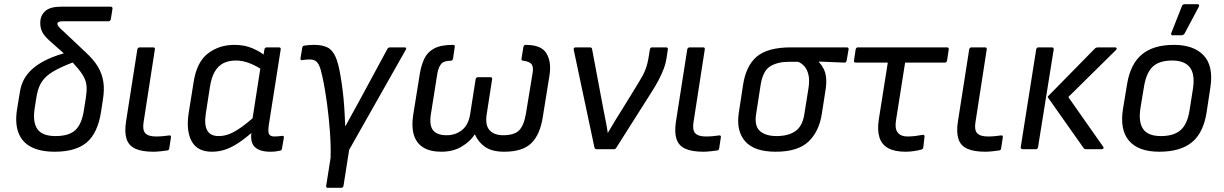

<svg xmlns="http://www.w3.org/2000/svg" viewBox="-20 -715 5864 920"><path d="M242 12Q173 12 129 -11Q85 -34 68 -80Q51 -126 62 -193L76 -278Q81 -309 96 -336.5Q111 -364 139 -388Q167 -412 210 -432Q253 -452 315 -467L355 -426Q293 -403 255 -383.5Q217 -364 197 -343.5Q177 -323 167.5 -298.5Q158 -274 153 -240L146 -195Q136 -129 159.5 -96Q183 -63 246 -63Q311 -63 341.5 -92Q372 -121 382 -187L391 -244Q396 -275 395 -297.5Q394 -320 384.5 -340.5Q375 -361 354.5 -385.5Q334 -410 301 -446L215 -522Q190 -545 181 -565Q172 -585 173 -609Q174 -642 197.5 -662.5Q221 -683 273 -683H510Q520 -683 519 -673L511 -623Q509 -613 499 -613H281Q268 -613 261.5 -610Q255 -607 255 -601Q255 -594 262.5 -585.5Q270 -577 286 -563L391 -464Q429 -429 449 -395.5Q469 -362 475 -324Q481 -286 473 -237L464 -178Q448 -77 395.5 -32.5Q343 12 242 12Z M715 12Q660 12 628.5 -2.5Q597 -17 586.5 -49Q576 -81 584 -133L638 -478Q640 -488 650 -488H714Q724 -488 722 -478L668 -129Q662 -92 676.5 -76.5Q691 -61 728 -61Q744 -61 760.5 -62.5Q777 -64 790 -66Q801 -68 799 -56L791 -4Q790 5 781 6Q768 8 748.5 10Q729 12 715 12Z M995 12Q926 12 898.5 -38Q871 -88 884 -173L908 -323Q923 -418 976.5 -459Q1030 -500 1103 -500Q1152 -500 1190 -483.5Q1228 -467 1247 -450L1241 -377Q1213 -397 1178.5 -411Q1144 -425 1111 -425Q1075 -425 1050 -412Q1025 -399 1009 -371.5Q993 -344 986 -299L966 -170Q958 -117 973 -90Q988 -63 1028 -63Q1053 -63 1078 -72.5Q1103 -82 1135 -104.5Q1167 -127 1211 -166L1197 -88Q1158 -54 1124.5 -31.5Q1091 -9 1060 1.5Q1029 12 995 12ZM1276 12Q1225 12 1201.5 -10Q1178 -32 1185 -82L1188 -102L1188 -134L1229 -397L1239 -430L1247 -478Q1248 -483 1250.5 -485.5Q1253 -488 1257 -488H1316Q1327 -488 1325 -478L1268 -116Q1263 -81 1270 -71Q1277 -61 1295 -61Q1305 -61 1315 -62Q1325 -63 1332 -64Q1342 -65 1340 -54L1331 -3Q1330 6 1321 7Q1311 9 1301.5 10.5Q1292 12 1276 12Z M1551 185Q1541 185 1543 175L1564 42Q1566 -14 1561 -83Q1556 -152 1546.5 -222.5Q1537 -293 1524 -351Q1517 -385 1509 -401.5Q1501 -418 1490.5 -424Q1480 -430 1463 -430Q1446 -430 1428 -427Q1423 -426 1421 -429Q1419 -432 1420 -436L1428 -485Q1430 -495 1436 -496Q1447 -498 1459 -499Q1471 -500 1485 -500Q1523 -500 1547.5 -488.5Q1572 -477 1587 -444.5Q1602 -412 1612 -349Q1615 -332 1617.5 -314.5Q1620 -297 1622 -280Q1624 -263 1626 -245Q1628 -223 1629.5 -202Q1631 -181 1632 -159Q1633 -137 1634 -112H1636Q1650 -138 1665 -165Q1680 -192 1694.5 -218.5Q1709 -245 1723 -271L1836 -480Q1840 -488 1849 -488H1918Q1931 -488 1924 -476L1653 3L1626 175Q1624 185 1615 185Z M2095 12Q2041 12 2008 -8.5Q1975 -29 1963 -69Q1951 -109 1960 -165L1992 -364Q1999 -404 2013.5 -434.5Q2028 -465 2060 -482.5Q2092 -500 2151 -500Q2161 -500 2159 -490L2151 -435Q2149 -424 2140 -424Q2106 -424 2093.5 -408Q2081 -392 2076 -365L2045 -170Q2036 -115 2055 -91Q2074 -67 2120 -67Q2163 -67 2194 -92Q2225 -117 2233 -169L2259 -335Q2261 -345 2270 -345H2330Q2340 -345 2338 -335L2312 -167Q2304 -115 2326 -91Q2348 -67 2391 -67Q2443 -67 2466.5 -89.5Q2490 -112 2500 -170L2532 -365Q2537 -392 2528 -406Q2519 -420 2487 -424Q2477 -425 2479 -435L2488 -490Q2490 -500 2499 -500Q2575 -500 2599 -458.5Q2623 -417 2613 -354L2581 -155Q2568 -70 2526 -29Q2484 12 2396 12Q2339 12 2306 -10Q2273 -32 2256 -70H2254Q2233 -37 2192 -12.5Q2151 12 2095 12Z M2838 0Q2830 0 2828 -10L2729 -477Q2728 -482 2730.5 -485Q2733 -488 2738 -488H2806Q2816 -488 2817 -480L2871 -193Q2876 -165 2882 -136.5Q2888 -108 2892 -79H2893Q2910 -108 2927.5 -137Q2945 -166 2963 -194L3035 -311Q3048 -332 3058.5 -351Q3069 -370 3076 -390.5Q3083 -411 3087 -435L3094 -478Q3096 -488 3104 -488H3171Q3176 -488 3178.5 -485.5Q3181 -483 3180 -478L3174 -438Q3170 -411 3160 -384.5Q3150 -358 3135.5 -330.5Q3121 -303 3101 -272L2933 -7Q2929 0 2922 0Z M3350 12Q3295 12 3263.5 -2.5Q3232 -17 3221.5 -49Q3211 -81 3219 -133L3273 -478Q3275 -488 3285 -488H3349Q3359 -488 3357 -478L3303 -129Q3297 -92 3311.5 -76.5Q3326 -61 3363 -61Q3379 -61 3395.5 -62.5Q3412 -64 3425 -66Q3436 -68 3434 -56L3426 -4Q3425 5 3416 6Q3403 8 3383.5 10Q3364 12 3350 12Z M3697 12Q3594 12 3550.5 -38Q3507 -88 3520 -174L3540 -305Q3554 -400 3606.5 -444Q3659 -488 3770 -488H4037Q4048 -488 4046 -478L4037 -425Q4036 -421 4034 -418Q4032 -415 4027 -415L3903 -420V-419Q3917 -404 3926.5 -385.5Q3936 -367 3938.5 -341.5Q3941 -316 3935 -279L3918 -170Q3905 -85 3854 -36.5Q3803 12 3697 12ZM3701 -63Q3757 -63 3791 -86.5Q3825 -110 3834 -167L3853 -286Q3860 -327 3854.5 -353.5Q3849 -380 3835.5 -396Q3822 -412 3804 -419H3762Q3706 -419 3671 -397.5Q3636 -376 3625 -310L3603 -168Q3594 -111 3621.5 -87Q3649 -63 3701 -63Z M4319 12Q4267 12 4236 -5Q4205 -22 4194 -56.5Q4183 -91 4191 -143L4234 -415H4081Q4070 -415 4072 -425L4080 -478Q4082 -488 4091 -488H4517Q4528 -488 4526 -478L4518 -425Q4516 -415 4507 -415H4317L4273 -136Q4267 -98 4282 -79.5Q4297 -61 4328 -61Q4348 -61 4367 -63.5Q4386 -66 4402 -69Q4411 -70 4410 -60L4404 -8Q4403 -1 4394 2Q4378 6 4358.5 9Q4339 12 4319 12Z M4701 12Q4646 12 4614.5 -2.5Q4583 -17 4572.5 -49Q4562 -81 4570 -133L4624 -478Q4626 -488 4636 -488H4700Q4710 -488 4708 -478L4654 -129Q4648 -92 4662.5 -76.5Q4677 -61 4714 -61Q4730 -61 4746.5 -62.5Q4763 -64 4776 -66Q4787 -68 4785 -56L4777 -4Q4776 5 4767 6Q4754 8 4734.5 10Q4715 12 4701 12Z M5184 0Q5176 0 5172 -6L5002 -247Q4999 -251 5003 -255L5226 -482Q5232 -488 5241 -488H5324Q5329 -488 5330.5 -484Q5332 -480 5327 -475L5099 -250L5266 -12Q5270 -7 5267 -3.5Q5264 0 5259 0ZM4880 0Q4876 0 4873 -3Q4870 -6 4871 -10L4945 -478Q4947 -488 4956 -488H5020Q5030 -488 5029 -478L4954 -10Q4952 0 4944 0Z M5535 12Q5435 12 5390 -40.5Q5345 -93 5361 -193L5381 -314Q5397 -409 5452 -454.5Q5507 -500 5605 -500Q5700 -500 5747.5 -449.5Q5795 -399 5780 -298L5762 -179Q5747 -79 5691.5 -33.5Q5636 12 5535 12ZM5543 -63Q5605 -63 5637.5 -92Q5670 -121 5680 -187L5696 -288Q5707 -359 5681.5 -392Q5656 -425 5597 -425Q5535 -425 5504 -396Q5473 -367 5462 -302L5445 -199Q5434 -132 5457 -97.5Q5480 -63 5543 -63ZM5598 -546Q5593 -546 5592 -549.5Q5591 -553 5593 -558L5643 -685Q5645 -691 5649 -693Q5653 -695 5659 -695H5718Q5724 -695 5725.5 -691Q5727 -687 5724 -682L5657 -556Q5652 -546 5641 -546Z"/></svg>

Font: Sofia Sans Hairline
Style: Italic
Weight: 1
Italic angle: -9°
Designer: Botio Nikoltchev, Ani Petrova
Foundry: lettersoup
Version: Version 4.102